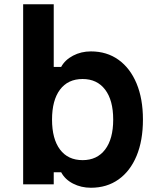

<svg xmlns="http://www.w3.org/2000/svg" viewBox="-20 -868 740 904"><path d="M408 16Q362 16 324 -3.5Q286 -23 268 -57H233V0H89V-848H233V-553H268Q286 -586 324 -606Q362 -626 408 -626Q483 -626 538 -586.5Q593 -547 623 -475Q653 -403 653 -305Q653 -206 623 -134Q593 -62 538 -23Q483 16 408 16ZM369 -114Q437 -114 475 -164Q513 -214 513 -305Q513 -396 475 -446Q437 -496 369 -496Q300 -496 262.5 -446Q225 -396 225 -305Q225 -214 262.5 -164Q300 -114 369 -114Z"/></svg>

Font: Martian Mono SemiBold
Style: Regular
Weight: 600
Monospace: yes
Designer: Roman Shamin
Foundry: Evil Martians
Version: Version 1.000; ttfautohint (v1.8.4.7-5d5b)